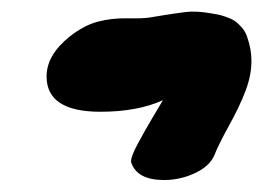

<svg xmlns="http://www.w3.org/2000/svg" viewBox="-20 -380 444 324"><path d="M149.4 -191.4Q58.6 -191.4 58.6 -251Q58.6 -287.1 97.7 -318.4Q121.1 -336.9 144.5 -343.3Q168 -349.6 195.3 -349.1Q222.7 -348.6 233.4 -350.6Q292 -360.4 302.7 -360.4Q315.4 -360.4 323.2 -359.4Q324.2 -359.4 333.5 -357.9Q342.8 -356.4 347.7 -355.5Q352.5 -354.5 361.3 -351.6Q370.1 -348.6 376 -344.7Q381.8 -340.8 388.2 -333.5Q394.5 -326.2 397.5 -316.4Q404.3 -296.9 404.3 -277.3Q404.3 -252.9 394.5 -227.1Q384.8 -201.2 366.7 -168.5Q348.6 -135.7 341.8 -118.2Q334 -99.6 309.1 -87.9Q284.2 -76.2 256.8 -76.2Q210.9 -76.2 201.2 -106.4V-108.4Q201.2 -116.2 212.4 -137.2Q223.6 -158.2 237.8 -182.1Q252 -206.1 254.9 -210.9Q211.9 -191.4 149.4 -191.4Z"/></svg>

Font: Essays1743
Style: BoldItalic
Weight: 700
Italic angle: -10°
Designer: Based on the typeface in a 1743 English translation of the essays of Montaigne.  PostScript/TrueType font designed by Jo
Version: Version 002.100